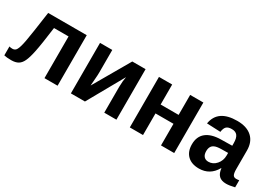

<svg xmlns="http://www.w3.org/2000/svg" viewBox="-2 -1133 2422 1738"><g transform="rotate(30 1208.5 -264.0)"><path d="M565 0H428V-436H276Q252 -252 235 -171Q220 -98 202 -60Q185 -23 157.5 -6.5Q130 10 85 10Q36 10 10 3V-90Q23 -85 43 -85Q72 -85 85 -110Q100 -136 114 -210Q128 -285 162 -528H565Z M704 -528H832V-291Q832 -263 828 -219L823 -151L1041 -528H1180V0H1053V-269Q1053 -294 1056 -328Q1061 -368 1063 -377L851 0H704Z M1320 -528H1458V-319H1646V-528H1784V0H1646V-226H1458V0H1320Z M2046 10Q1969 10 1926 -32Q1883 -74 1883 -149Q1883 -231 1936.5 -274Q1990 -317 2092 -318L2206 -320V-347Q2206 -399 2187.5 -424Q2169 -449 2128 -449Q2090 -449 2072.5 -432Q2055 -415 2050 -375L1907 -381Q1933 -538 2134 -538Q2234 -538 2288.5 -488.5Q2343 -439 2343 -349V-156Q2343 -112 2352.5 -95Q2362 -78 2386 -78Q2402 -78 2417 -81V-7Q2363 6 2329 6Q2279 6 2253.5 -19Q2228 -44 2223 -94H2220Q2161 10 2046 10ZM2206 -218V-245L2135 -244Q2088 -243 2067 -233Q2026 -216 2026 -160Q2026 -124 2043 -105Q2060 -86 2090 -86Q2138 -86 2172 -125Q2206 -164 2206 -218Z"/></g></svg>

Font: Libra Sans
Style: Bold
Weight: 700
Foundry: Context Ltd
Version: Version 1.000